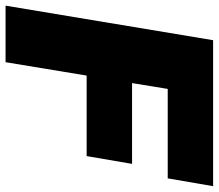

<svg xmlns="http://www.w3.org/2000/svg" viewBox="-78 -700 768 673"><g transform="rotate(90 305.5 -364.0)"><path d="M-10.7 0 110.4 -727.5H622.1L594.7 -568.4H281.2L260.7 -443.4H543.9L516.6 -284.2H234.4L187.5 0Z"/></g></svg>

Font: Inter Tight Black
Style: Italic
Weight: 900
Italic angle: -9.39999°
Designer: Rasmus Andersson
Foundry: rsms
Version: Version 3.004; ttfautohint (v1.8.4.7-5d5b)